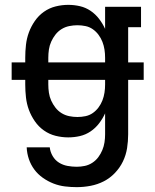

<svg xmlns="http://www.w3.org/2000/svg" viewBox="-20 -558 640 791"><path d="M296 213Q272 213 247.5 210Q223 207 200 198Q177 189 156.5 174.5Q136 160 121.5 140.5Q107 121 99 97.5Q91 74 90 49H185Q187 68 197 85Q207 102 223 112Q239 122 258 125.5Q277 129 296 129Q313 129 329.5 125.5Q346 122 360.5 112.5Q375 103 385 89.5Q395 76 401.5 60.5Q408 45 410.5 28.5Q413 12 413 -5V-91Q403 -69 388 -49.5Q373 -30 353 -16.5Q333 -3 309.5 2.5Q286 8 261 8Q235 8 209 1.5Q183 -5 161 -20.5Q139 -36 123.5 -58.5Q108 -81 99 -105.5Q90 -130 87 -156.5Q84 -183 84 -210V-229H28V-301H84V-320Q84 -347 87 -373.5Q90 -400 99 -424.5Q108 -449 123.5 -471.5Q139 -494 161 -509.5Q183 -525 209 -531.5Q235 -538 261 -538Q286 -538 309.5 -532.5Q333 -527 353 -513.5Q373 -500 388 -480.5Q403 -461 413 -439V-530H561V-446H508V-301H572V-229H508V-5Q508 24 503.5 52.5Q499 81 486.5 107Q474 133 453.5 154.5Q433 176 407.5 189Q382 202 353.5 207.5Q325 213 296 213ZM413 -301V-320Q413 -337 410.5 -353.5Q408 -370 402 -385.5Q396 -401 386 -414.5Q376 -428 362.5 -437.5Q349 -447 332.5 -450.5Q316 -454 299 -454Q282 -454 265 -450.5Q248 -447 233.5 -438Q219 -429 208.5 -415.5Q198 -402 191 -386.5Q184 -371 181.5 -354Q179 -337 179 -320V-301ZM299 -76Q316 -76 332.5 -79.5Q349 -83 362.5 -92.5Q376 -102 386 -115.5Q396 -129 402 -144.5Q408 -160 410.5 -176.5Q413 -193 413 -210V-229H179V-210Q179 -193 181.5 -176Q184 -159 191 -143.5Q198 -128 208.5 -114.5Q219 -101 233.5 -92Q248 -83 265 -79.5Q282 -76 299 -76Z"/></svg>

Font: Iosevka Curly Slab MdEx
Style: Regular
Weight: 500
Width: 7
Monospace: yes
Designer: Belleve Invis
Foundry: Belleve Invis
Version: Version 11.1.0; ttfautohint (v1.8.3)